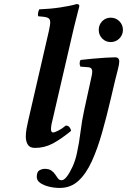

<svg xmlns="http://www.w3.org/2000/svg" viewBox="-20 -718 625 945"><path d="M425 -316Q430 -337 432 -348.5Q434 -360 434 -367Q434 -375 429.5 -380.5Q425 -386 416 -387L376 -390Q372 -397 372 -407Q372 -417 377 -423Q401 -426 434.5 -429Q468 -432 499 -434Q530 -436 546 -436Q567 -436 567 -415Q567 -402 560 -375.5Q553 -349 546 -320L526 -235Q505 -145 482.5 -65.5Q460 14 432 75.5Q404 137 366 172Q328 207 274 207Q247 207 220.5 200.5Q194 194 177.5 182Q161 170 161 153Q161 127 174.5 120Q188 113 200 113Q221 113 233 121.5Q245 130 252 141Q259 152 265.5 160.5Q272 169 284 169Q295 169 309 151Q323 133 337 102.5Q351 72 359 34Q370 -17 376.5 -70.5Q383 -124 395 -179ZM466 -571Q466 -596 483 -613.5Q500 -631 525 -631Q550 -631 567.5 -613.5Q585 -596 585 -571Q585 -546 567.5 -528.5Q550 -511 525 -511Q500 -511 483 -528.5Q466 -546 466 -571ZM220 -563Q228 -597 227 -612Q226 -627 212.5 -631.5Q199 -636 168 -638Q164 -652 173 -672Q227 -674 277 -681.5Q327 -689 357 -698Q373 -698 370 -685Q370 -685 363 -658.5Q356 -632 344 -583L240 -134Q237 -123 234 -108.5Q231 -94 231 -83Q231 -66 241 -66Q249 -66 267.5 -75.5Q286 -85 304 -100Q315 -100 321.5 -92.5Q328 -85 330 -74Q280 -33 239.5 -11.5Q199 10 152 10Q127 10 117 -6Q107 -22 107 -46Q107 -64 110.5 -84Q114 -104 119 -125Z"/></svg>

Font: Libertinus Serif Semibold Italic
Style: Regular
Weight: 600
Italic angle: -11.5°
Designer: Philipp H. Poll, Khaled Hosny
Foundry: Caleb Maclennan
Version: Version 7.051;RELEASE